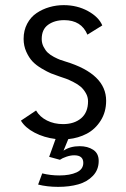

<svg xmlns="http://www.w3.org/2000/svg" viewBox="-20 -532 490 748"><path d="M213.5 90.5 171.5 79 196.5 9.5Q151.5 4 114.8 -15.2Q78 -34.5 61.5 -62L120.5 -101.5Q135 -76.5 163 -62.5Q191 -48.5 225.5 -48.5Q269 -48.5 296 -71.2Q323 -94 323 -137.5Q323 -154.5 314.2 -169.5Q305.5 -184.5 294.5 -194Q283.5 -203.5 265.8 -212.5Q248 -221.5 237.8 -225.2Q227.5 -229 212 -234Q192.5 -240.5 178.5 -246.2Q164.5 -252 142.5 -265Q120.5 -278 106.8 -292.5Q93 -307 82.5 -330.2Q72 -353.5 72 -380.5Q72 -413.5 85.8 -439.5Q99.5 -465.5 122.5 -481Q145.5 -496.5 172.5 -504.2Q199.5 -512 228 -512Q280.5 -512 322.5 -489Q364.5 -466 378.5 -433L320.5 -397Q297 -453.5 230 -453.5Q192.5 -453.5 167.5 -435.5Q142.5 -417.5 142.5 -380Q142.5 -363.5 149.8 -349.5Q157 -335.5 166.2 -326.8Q175.5 -318 190.2 -310.2Q205 -302.5 214 -299.2Q223 -296 236 -292Q393.5 -244 393.5 -139.5Q393.5 -95.5 372.2 -62Q351 -28.5 318.2 -11.2Q285.5 6 246 10L227.5 55Q253 37.5 290.5 37.5Q321.5 37.5 343 51.5Q364.5 65.5 364.5 95Q364.5 129.5 342 153Q319.5 176.5 285 186.2Q250.5 196 206.5 196Q164 196 128.5 187L144.5 143.5Q177 151.5 211 151.5Q252.5 151.5 278.5 139.5Q304.5 127.5 304.5 102.5Q304.5 73 269 73Q255 73 238.8 78.5Q222.5 84 213.5 90.5Z"/></svg>

Font: League Mono Condensed Light
Style: Regular
Weight: 300
Width: 1
Designer: Tyler Finck
Foundry: The League of Moveable Type / Tyler Finck
Version: Version 2.210